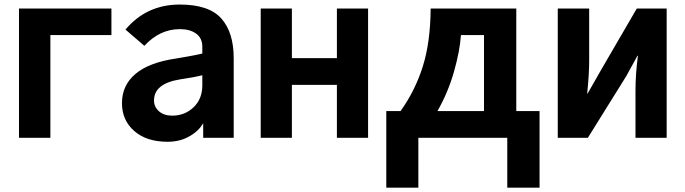

<svg xmlns="http://www.w3.org/2000/svg" viewBox="-20 -613 3049 854"><path d="M64.5 0V-575.2H475.6V-457H204.1V0Z M665 -166Q665 -137.7 687 -118.2Q709 -98.6 746.1 -98.6Q801.8 -98.6 840.8 -135.7Q879.9 -172.9 879.9 -233.4V-278.3Q840.8 -268.6 780.3 -259.8Q665 -241.2 665 -166ZM522.5 -154.3Q522.5 -233.4 582.5 -284.2Q642.6 -335 761.7 -352.5Q855.5 -368.2 879.9 -375V-405.3Q879.9 -443.4 852.5 -463.4Q825.2 -483.4 780.3 -483.4Q690.4 -483.4 622.1 -409.2L538.1 -481.4Q631.8 -592.8 779.3 -592.8Q909.2 -592.8 964.4 -530.8Q1019.5 -468.8 1019.5 -354.5V0H883.8V-65.4Q865.2 -31.2 822.8 -6.8Q780.3 17.6 725.6 17.6Q631.8 17.6 577.1 -30.3Q522.5 -78.1 522.5 -154.3Z M1139.6 0V-575.2H1278.3V-354.5H1478.5V-575.2H1617.2V0H1478.5V-235.4H1278.3V0Z M1698.2 -119.1H1761.7Q1826.2 -209 1860.4 -316.9Q1894.5 -424.8 1895.5 -575.2H2276.4V-119.1H2379.9V221.7H2236.3V0H1840.8V221.7H1698.2ZM1925.8 -119.1H2132.8V-457H2030.3Q2025.4 -386.7 1999.5 -294.9Q1973.6 -203.1 1925.8 -119.1Z M2460.9 0V-575.2H2600.6V-341.8Q2600.6 -285.2 2591.8 -197.3H2593.8L2656.2 -306.6L2812.5 -575.2H2945.3V0H2806.6V-208Q2806.6 -284.2 2817.4 -365.2H2815.4L2765.6 -274.4L2594.7 0Z"/></svg>

Font: Gothic A1 ExtraBold
Style: Regular
Weight: 800
Designer: HanYang I&C Co.,Ltd.
Foundry: HanYang I&C Co.,Ltd.
Version: Version 2.50